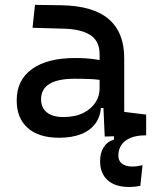

<svg xmlns="http://www.w3.org/2000/svg" viewBox="-20 -542 626 769"><path d="M498 207Q441.9 207 411.4 179.9Q380.9 152.8 380.9 103.5Q380.9 70.3 395.3 47.6Q409.7 24.9 436.5 17.1V-14.6L553.7 -15.6L563.5 0Q511.7 0 482.9 21.5Q454.1 43 454.1 82Q454.1 102.5 469 113.8Q483.9 125 510.7 125Q527.8 125 550.8 119.6L542 202.6Q530.8 204.6 519.3 205.8Q507.8 207 498 207ZM399.4 4.9 392.6 -148.4 378.9 -191.4V-325.2Q378.9 -377 342.5 -401.1Q306.2 -425.3 234.4 -427.2L110.4 -430.7L120.1 -522.5L224.6 -521Q353 -519 415.3 -465.6Q477.5 -412.1 477.5 -309.6V-93.8L565.4 -83V0ZM216.8 9.8Q135.7 9.8 91.3 -29.3Q46.9 -68.4 46.9 -139.6Q46.9 -221.7 108.2 -265.6Q169.4 -309.6 281.2 -309.6Q327.6 -309.6 364 -304Q400.4 -298.3 428.7 -287.1L407.2 -216.8Q374.5 -224.1 343.3 -225.3Q312 -226.6 279.3 -226.6Q144.5 -226.6 144.5 -144.5Q144.5 -110.4 167.7 -91.8Q190.9 -73.2 233.4 -73.2Q281.7 -73.2 314.2 -89.8Q346.7 -106.4 362.8 -132.3Q378.9 -158.2 378.9 -185.5V-242.2L409.2 -109.4H368.2L384.8 -125Q384.8 -80.1 364 -50Q343.3 -20 305.7 -5.1Q268.1 9.8 216.8 9.8Z"/></svg>

Font: Cascadia Mono
Style: Regular
Weight: 400
Monospace: yes
Designer: Aaron Bell
Foundry: Saja Typeworks
Version: Version 2102.003